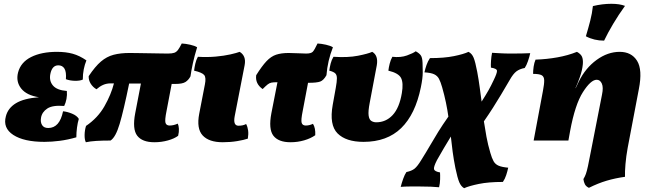

<svg xmlns="http://www.w3.org/2000/svg" viewBox="-20 -740 3434 1011"><path d="M214 7Q106 7 50 -29.5Q-6 -66 11 -128Q22 -171 64 -196.5Q106 -222 185 -228Q120 -238 91.5 -274Q63 -310 75 -358Q89 -412 143.5 -439.5Q198 -467 280 -467Q327 -467 363 -457Q399 -447 435 -422Q426 -400 421 -375Q416 -350 416 -321Q401 -314 374.5 -314.5Q348 -315 327 -323Q330 -361 319.5 -378.5Q309 -396 287 -396Q254 -396 245 -350Q238 -314 259 -289.5Q280 -265 332 -261Q334 -240 330 -219Q326 -198 318 -182Q257 -187 229 -168.5Q201 -150 196 -120Q192 -97 201.5 -81.5Q211 -66 234 -66Q294 -66 312 -154Q334 -152 359.5 -141.5Q385 -131 395 -114Q389 -95 385.5 -68.5Q382 -42 382 -17Q337 -4 294.5 1.5Q252 7 214 7Z M432 9Q425 -5 425.5 -30Q426 -55 433 -77Q495 -119 530 -180.5Q565 -242 580 -301Q571 -301 563 -301Q541 -301 523 -293Q505 -285 488 -270Q469 -281 457.5 -299.5Q446 -318 447 -339Q481 -390 511.5 -416Q542 -442 578 -451.5Q614 -461 662 -461Q676 -461 705 -460.5Q734 -460 767 -459.5Q800 -459 827 -458.5Q854 -458 864 -458Q886 -458 897.5 -462Q909 -466 917.5 -477.5Q926 -489 937 -511Q957 -510 981.5 -504.5Q1006 -499 1018 -491Q1004 -446 995.5 -406.5Q987 -367 983 -338Q973 -319 957 -308.5Q941 -298 903 -298Q894 -298 884 -298L857 -156Q847 -107 851.5 -93Q856 -79 873 -79Q894 -79 916 -89Q921 -79 922 -62Q923 -45 918 -25Q898 -10 864 -0.5Q830 9 793 9Q729 9 702.5 -25.5Q676 -60 692 -144L722 -300Q706 -300 690.5 -300Q675 -300 660 -300Q631 -158 610 -87.5Q589 -17 562 0Q519 0 487 2Q455 4 432 9Z M1153 9Q1080 9 1047 -27Q1014 -63 1029 -141L1059 -296Q1066 -331 1055.5 -344.5Q1045 -358 1002 -368Q1004 -385 1008.5 -405Q1013 -425 1022 -441Q1072 -438 1116 -442Q1160 -446 1193 -453.5Q1226 -461 1242 -467Q1259 -457 1266 -439.5Q1273 -422 1268 -396L1216 -129Q1206 -78 1236 -78Q1260 -78 1276 -87Q1284 -72 1286.5 -53Q1289 -34 1285 -10Q1265 -3 1229 3Q1193 9 1153 9Z M1510 9Q1446 9 1419.5 -25.5Q1393 -60 1409 -144L1441 -307H1440Q1420 -307 1409.5 -305Q1399 -303 1389.5 -295.5Q1380 -288 1363 -271Q1323 -299 1329 -344Q1359 -392 1383 -417.5Q1407 -443 1434 -452Q1461 -461 1500 -461Q1523 -461 1549.5 -459.5Q1576 -458 1592 -458Q1618 -458 1627 -467.5Q1636 -477 1652 -511Q1672 -510 1696.5 -504.5Q1721 -499 1733 -491Q1705 -420 1699 -344Q1684 -317 1666 -310.5Q1648 -304 1606 -304Q1604 -304 1602 -304L1574 -156Q1564 -107 1568.5 -93Q1573 -79 1590 -79Q1609 -79 1628 -88Q1642 -66 1640 -28Q1616 -11 1581.5 -1Q1547 9 1510 9Z M1894 7Q1802 7 1757.5 -37.5Q1713 -82 1732 -188L1748 -277Q1754 -310 1754 -327.5Q1754 -345 1745.5 -353.5Q1737 -362 1714 -368Q1716 -385 1721 -405Q1726 -425 1736 -441Q1812 -436 1865 -446.5Q1918 -457 1940 -467Q1973 -448 1964 -396L1927 -200Q1918 -154 1921 -132Q1924 -110 1935.5 -103Q1947 -96 1961 -96Q2012 -96 2047.5 -134Q2083 -172 2096 -250Q2105 -303 2092 -329Q2079 -355 2025 -368Q2027 -385 2032 -405Q2037 -425 2046 -441Q2090 -436 2123 -448Q2156 -460 2169 -470Q2186 -461 2195 -449.5Q2204 -438 2205 -409Q2206 -390 2206 -359Q2206 -328 2196 -280Q2167 -138 2092.5 -65.5Q2018 7 1894 7Z M2292 246Q2273 244 2248 243Q2223 242 2192 242Q2163 242 2137.5 242Q2112 242 2090 244Q2095 224 2103 201.5Q2111 179 2120 166Q2148 160 2163 148Q2178 136 2198 103Q2225 60 2245.5 24.5Q2266 -11 2288 -46.5Q2310 -82 2341 -126Q2336 -162 2328 -200.5Q2320 -239 2308 -281Q2300 -309 2291.5 -325Q2283 -341 2266 -349Q2249 -357 2215 -359Q2219 -378 2226 -398Q2233 -418 2244 -434Q2319 -434 2370.5 -444.5Q2422 -455 2447 -467Q2465 -458 2474 -436Q2483 -414 2493 -361Q2501 -318 2506 -279.5Q2511 -241 2516 -205Q2539 -241 2552.5 -265Q2566 -289 2580 -319Q2597 -354 2597 -366.5Q2597 -379 2565 -384Q2564 -398 2565.5 -420Q2567 -442 2571 -462Q2590 -461 2614.5 -459.5Q2639 -458 2670 -458Q2700 -458 2726 -458.5Q2752 -459 2772 -460Q2768 -441 2760 -418Q2752 -395 2743 -382Q2716 -377 2699 -364Q2682 -351 2664 -319Q2639 -276 2618 -241Q2597 -206 2576 -173Q2555 -140 2528 -101Q2534 -61 2541.5 -20Q2549 21 2562 65Q2570 93 2579 109Q2588 125 2605.5 132.5Q2623 140 2656 143Q2652 162 2645.5 182Q2639 202 2628 218Q2553 218 2501.5 228.5Q2450 239 2424 251Q2408 242 2398.5 220Q2389 198 2378 145Q2369 100 2363.5 59Q2358 18 2354 -21Q2338 5 2317 40.5Q2296 76 2281 103Q2262 140 2265.5 151.5Q2269 163 2297 168Q2298 182 2297.5 204Q2297 226 2292 246Z M2790 0 2839 -262Q2846 -298 2845.5 -317.5Q2845 -337 2832 -344Q2819 -351 2787 -351Q2787 -369 2790 -389.5Q2793 -410 2800 -426Q2859 -428 2915 -438Q2971 -448 3018 -467Q3038 -456 3044.5 -441.5Q3051 -427 3049 -402Q3046 -370 3033.5 -334.5Q3021 -299 3011 -278V-275L3028 -311Q3063 -382 3121.5 -424.5Q3180 -467 3243 -467Q3305 -467 3334.5 -420Q3364 -373 3344 -271L3285 39Q3277 83 3273.5 124Q3270 165 3271 191Q3220 198 3174.5 211.5Q3129 225 3081 249Q3066 242 3060 230.5Q3054 219 3052 203Q3060 190 3065 176Q3070 162 3076 134.5Q3082 107 3092 54L3150 -242Q3158 -280 3149 -300Q3140 -320 3122 -320Q3091 -320 3049.5 -255Q3008 -190 2982 -50L2973 0ZM3161 -526Q3108 -526 3065 -549Q3078 -592 3088 -631Q3098 -670 3102 -708Q3152 -720 3199 -720Q3243 -720 3271 -709Q3237 -662 3208.5 -614Q3180 -566 3161 -526Z"/></svg>

Font: Vollkorn Black
Style: Italic
Weight: 900
Italic angle: -11°
Designer: Friedrich Althausen
Foundry: Friedrich Althausen
Version: Version 5.000; ttfautohint (v1.8.3)